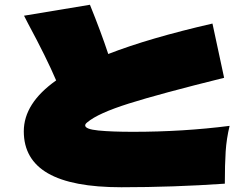

<svg xmlns="http://www.w3.org/2000/svg" viewBox="-20 -796 1040 807"><path d="M945 -267Q932 -213 928.5 -159Q925 -105 925 -24Q709 -9 490 -9Q283 -9 181.5 -67.5Q80 -126 80 -244Q80 -362 216 -458Q175 -554 99 -695Q93 -708 81 -730L358 -776Q405 -660 435 -569Q607 -636 873 -697L922 -469Q652 -402 522 -361Q392 -320 347 -282Q338 -275 338 -269Q338 -253 393.5 -247.5Q449 -242 539 -242Q750 -242 945 -267Z"/></svg>

Font: Mantou Sans
Style: Regular
Weight: 400
Designer: Mant0u / artakana
Foundry: Mant0u / artakana
Version: Version 1.001;October 22, 2023;FontCreator 14.0.0.2901 64-bi